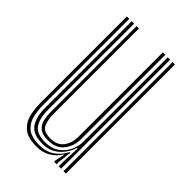

<svg xmlns="http://www.w3.org/2000/svg" viewBox="-189 -670 747 747"><g transform="rotate(45 185.0 -296.5)"><path d="M160.2 7Q110 7 86.9 -13.9Q63.8 -34.8 57.2 -64.9Q50.8 -95 50.8 -122.2V-600H64V-124.5Q64 -98.2 69.9 -70.5Q75.8 -42.8 96.9 -23.8Q118 -4.8 163.8 -4.8Q199.5 -4.8 225.2 -21.8Q251 -38.8 266.5 -69.5H270.2L263.8 -11.8V0H250.2L250 -5.5L258.8 -45.8H256Q240.2 -20.8 216.2 -6.9Q192.2 7 160.2 7ZM302 0V-600H315.2V0ZM173.8 -41.8Q142 -41.8 127.1 -54.9Q112.2 -68 108 -88Q103.8 -108 103.8 -128.8V-600H117V-129.5Q117 -100.2 126.6 -76.9Q136.2 -53.5 175.5 -53.5Q213 -53.5 230.8 -77.6Q248.5 -101.8 248.5 -133.2V-600H262.2V-134Q262.2 -98.8 240.5 -70.2Q218.8 -41.8 173.8 -41.8ZM167 -17Q116.8 -17.2 97 -44.9Q77.2 -72.5 77.2 -125.2V-600H90.5V-126.8Q90.5 -80.2 107.4 -54.5Q124.2 -28.8 171.2 -28.8Q206.5 -28.8 229.6 -45.1Q252.8 -61.5 264.1 -86Q275.5 -110.5 275.5 -135.2V-600H288.8V0H275.5V-32L278.8 -100.5H275Q263.8 -64.8 236.2 -40.8Q208.8 -16.8 167 -17Z"/></g></svg>

Font: Big Shoulders Inline Display
Style: Regular
Weight: 400
Designer: Patric King
Foundry: XO Type Co
Version: Version 1.000